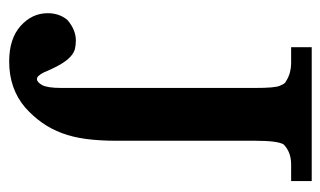

<svg xmlns="http://www.w3.org/2000/svg" viewBox="-164 -538 716 429"><g transform="rotate(90 194.5 -324.0)"><path d="M86 -616V-662H385V-616H348Q320 -616 303 -599Q295 -585 295 -536V-226Q295 -188 291 -158Q287 -128 278 -104Q269 -80 255 -60Q241 -40 221 -22Q179 14 118 14Q67 14 38.5 -11.5Q10 -37 10 -72Q10 -98 25 -116Q47 -135 71 -135Q81 -135 89.5 -133Q98 -131 106.5 -123.5Q115 -116 123.5 -102Q132 -88 142 -64Q150 -48 157 -48Q164 -48 170.5 -59.5Q177 -71 177 -103V-536Q177 -581 172 -591Q167 -603 163 -604Q152 -611 141.5 -613.5Q131 -616 123 -616Z"/></g></svg>

Font: New Athena Unicode
Style: Bold
Weight: 700
Designer: J. Rusten 1997; rev. by R. Hancock 2001, 2002, rev. by D. Mastronarde 2002-2021
Foundry: Society for Classical Studies (formerly American Philological Association)
Version: Version 5.008